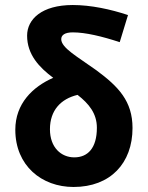

<svg xmlns="http://www.w3.org/2000/svg" viewBox="-20 -733 588 765"><path d="M364 -453C289 -507 224 -542 224 -577C224 -593 238 -604 270 -604C321 -604 387 -588 457 -565L490 -673C421 -696 342 -713 270 -713C146 -713 88 -656 88 -591C88 -515 137 -464 192 -423C110 -387 41 -320 41 -216C41 -73 146 12 273 12C420 12 508 -83 508 -223C508 -330 452 -388 364 -453ZM276 -106C224 -106 179 -145 179 -218C179 -293 222 -339 289 -355C334 -320 366 -281 366 -224C366 -142 329 -106 276 -106Z"/></svg>

Font: Cambridge Sans Bold
Style: Regular
Weight: 700
Version: Version 2.020;PS 002.020;hotconv 1.0.88;makeotf.lib2.5.64775